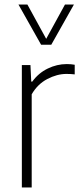

<svg xmlns="http://www.w3.org/2000/svg" viewBox="-20 -828 356 848"><path d="M76.5 0V-540.5H114.5L118 -467.5H122.5Q150 -505.5 190.8 -525.2Q231.5 -545 275 -545Q294 -545 310 -542V-499.5Q300.5 -500.5 292.2 -501Q284 -501.5 273.5 -501.5Q232 -501.5 189 -479Q146 -456.5 120 -411.5V0ZM161.5 -630.5 61.5 -808H101L184 -656.5L267 -808H306.5L206.5 -630.5Z"/></svg>

Font: Encode Sans Semi Condensed ExtraLight
Style: Regular
Weight: 200
Width: 4
Designer: Multiple Designers
Foundry: Impallari Type
Version: Version 3.000; ttfautohint (v1.8.3) -l 8 -r 50 -G 200 -x 14 